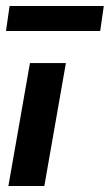

<svg xmlns="http://www.w3.org/2000/svg" viewBox="-25 -621 366 641"><path d="M123 0H3L75 -410.5H195ZM309.5 -517.5H-5L7 -601H321.5Z"/></svg>

Font: Lucymar Sans SemiBold
Style: Italic
Weight: 600
Italic angle: -10°
Foundry: The League of Moveable Type (original font) / Main changes by Cristiano Sobral with portions from Mirco Monsees
Version: Version 2.00;August 30, 2020;FontCreator 13.0.0.2681 64-bit